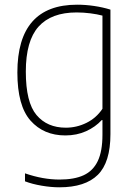

<svg xmlns="http://www.w3.org/2000/svg" viewBox="-20 -568 576 818"><path d="M86.5 204.5V170.5Q163 197 233.5 197Q296.5 197 336.5 178.5Q376.5 160 396.5 118.2Q416.5 76.5 416.5 6V-56.5H413.5Q386.5 -27 346.8 -9Q307 9 258.5 9Q166 9 110 -54.2Q54 -117.5 54 -259Q54 -548 308.5 -548Q344.5 -548 381.5 -542.5Q418.5 -537 450.5 -527V3.5Q450.5 123.5 396.8 176.8Q343 230 233 230Q198 230 158 223.2Q118 216.5 86.5 204.5ZM416.5 -104.5V-501.5Q394 -507.5 365 -511.2Q336 -515 306.5 -515Q198.5 -515 144.2 -454.5Q90 -394 90 -263Q90 -132 135.5 -78Q181 -24 260.5 -24Q306.5 -24 348.2 -44.5Q390 -65 416.5 -104.5Z"/></svg>

Font: Encode Sans Thin
Style: Regular
Weight: 250
Designer: Multiple Designers
Foundry: Impallari Type
Version: Version 2.000